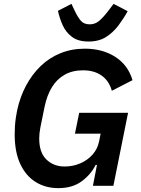

<svg xmlns="http://www.w3.org/2000/svg" viewBox="-20 -962 728 994"><path d="M461 0 482 -108H475Q451 -59 403 -23.5Q355 12 282 12Q216 12 165 -19.5Q114 -51 85 -113Q56 -175 56 -267Q56 -289 57.5 -310.5Q59 -332 62 -352.5Q65 -373 69 -392Q84 -461 115 -519Q146 -577 190.5 -620Q235 -663 293 -686.5Q351 -710 419 -710Q511 -710 577 -667.5Q643 -625 666 -547L559 -492Q545 -543 506.5 -570.5Q468 -598 410 -598Q355 -598 314.5 -575Q274 -552 248.5 -510Q223 -468 211 -410L189 -302Q186 -287 184.5 -272.5Q183 -258 183 -245Q183 -172 220.5 -136Q258 -100 314 -100Q358 -100 396 -116.5Q434 -133 459.5 -162Q485 -191 493 -230L501 -270H368L390 -378H643L567 0ZM438 -747Q384 -747 352 -771.5Q320 -796 304 -832.5Q288 -869 280 -906L350 -942L366 -908Q382 -874 398 -855Q414 -836 445 -836Q472 -836 493.5 -854Q515 -872 543 -909L568 -942L641 -904Q620 -866 593 -830Q566 -794 529 -770.5Q492 -747 438 -747Z"/></svg>

Font: IBM Plex Sans SemiBold
Style: Italic
Weight: 600
Italic angle: -11.31°
Designer: Mike Abbink, Paul van der Laan, Pieter van Rosmalen
Foundry: Bold Monday
Version: Version 3.201